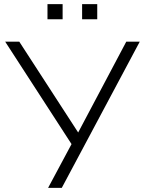

<svg xmlns="http://www.w3.org/2000/svg" viewBox="-20 -906 695 926"><path d="M212 0 325 -211 5 -705H73L357 -267L589 -705H654L278 0ZM376 -813V-886H449V-813ZM209 -813V-886H282V-813Z"/></svg>

Font: Mulish Light
Style: Regular
Weight: 300
Designer: Vernon Adams
Foundry: Vernon Adams
Version: Version 3.603; ttfautohint (v1.8.3)